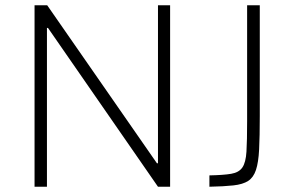

<svg xmlns="http://www.w3.org/2000/svg" viewBox="-20 -708 1108 728"><path d="M111 0V-688H159L575 -89H579V-688H625V0H579L162 -602H158V0ZM774 0V-43Q827 -44 856.5 -49Q886 -54 899 -73Q912 -92 914.5 -133Q917 -174 917 -248V-688H965V-268Q965 -191 962.5 -141.5Q960 -92 950.5 -63.5Q941 -35 921 -22Q901 -9 865 -5Q829 -1 774 0Z"/></svg>

Font: Saira ExtraLight
Style: Regular
Weight: 200
Designer: Hector Gatti with collaboration of the Omnibus-Type team
Foundry: Omnibus-Type
Version: Version 1.100; ttfautohint (v1.8.3)